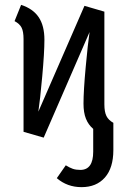

<svg xmlns="http://www.w3.org/2000/svg" viewBox="-20 -559 527 791"><path d="M447 -53V59Q447 133 412 172.5Q377 212 316 212Q257 212 214 175L251 122Q267 132 280 136.5Q293 141 311 141Q364 141 364 66V-28Q344 -45 334 -70Q324 -95 324 -132Q324 -184 333 -282Q342 -380 349 -427L160 8L77 -16V-398Q77 -429 69 -445Q61 -461 40 -472L67 -539Q116 -523 139.5 -488Q163 -453 163 -395Q163 -343 154 -244Q145 -145 138 -99L328 -535L410 -511V-129Q410 -98 418.5 -81Q427 -64 447 -53Z"/></svg>

Font: Fira Sans Extra Condensed
Style: Regular
Weight: 400
Width: 1
Designer: Carrois Corporate & Edenspiekermann AG
Foundry: Carrois Corporate GbR & Edenspiekermann AG
Version: Version 4.203